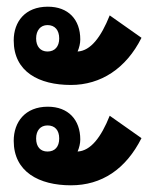

<svg xmlns="http://www.w3.org/2000/svg" viewBox="-20 -573 462 574"><path d="M192 -319C281 -319 357 -368 403 -460L308 -527C282 -462 251 -421 212 -419C217 -431 220 -443 220 -455C220 -515 184 -553 123 -553C55 -553 21 -508 21 -452C21 -358 97 -319 192 -319ZM122 -419C101 -419 88 -434 88 -458C88 -482 101 -498 122 -498C144 -498 157 -483 157 -458C157 -434 144 -419 122 -419ZM192 -19C284 -19 356 -67 403 -160L308 -227C282 -162 251 -122 212 -120C217 -132 220 -144 220 -156C220 -215 184 -254 123 -254C55 -254 21 -208 21 -152C21 -59 97 -19 192 -19ZM122 -120C101 -120 88 -134 88 -159C88 -183 101 -198 122 -198C144 -198 157 -184 157 -159C157 -134 144 -120 122 -120Z"/></svg>

Font: Noto Sans Thai Looped Condensed ExtraBold
Style: Regular
Weight: 800
Width: 3
Designer: Sasikarn Vongin, Ben Mitchell
Foundry: The Fontpad Ltd
Version: Version 1.001